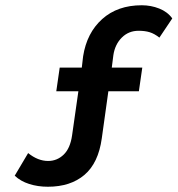

<svg xmlns="http://www.w3.org/2000/svg" viewBox="-20 -704 675 730"><path d="M162 6Q124 6 91 -4.5Q58 -15 36 -36L87 -122Q124 -92 163 -92Q197 -92 222 -116Q247 -140 254 -189L278 -357H194L207 -447H291L296 -490Q310 -579 368.5 -631.5Q427 -684 519 -684Q554 -684 585.5 -671.5Q617 -659 635 -634L586 -561Q567 -576 549 -581.5Q531 -587 507 -587Q469 -587 443 -561Q417 -535 411 -494L405 -447H521L508 -357H392L367 -178Q354 -84 301 -39Q248 6 162 6Z"/></svg>

Font: Podkova
Style: Bold
Weight: 700
Designer: Ilya Yudin
Foundry: Cyreal (www.cyreal.org)
Version: Version 2.102; ttfautohint (v1.8.1.43-b0c9)